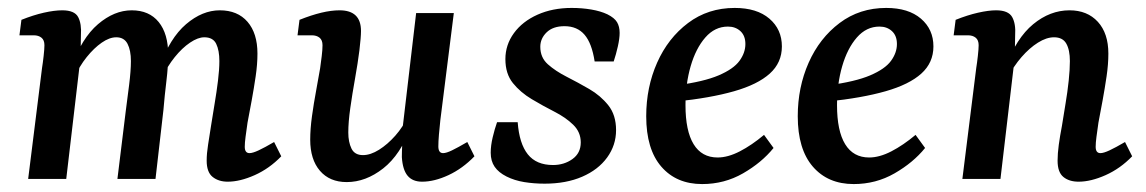

<svg xmlns="http://www.w3.org/2000/svg" viewBox="-20 -451 2889 484"><path d="M554 7Q531 7 516 -5Q501 -17 501 -46Q501 -64 504.5 -86Q508 -108 512 -134Q516 -160 521 -189.5Q526 -219 529.5 -247.5Q533 -276 533 -297Q533 -324 525 -340.5Q517 -357 495 -357Q479 -357 459 -343.5Q439 -330 420.5 -307Q402 -284 389 -256L382 -282Q408 -355 449 -390Q490 -425 534 -425Q579 -425 604 -396Q629 -367 629 -316Q629 -289 624.5 -258.5Q620 -228 614.5 -198Q609 -168 604 -142Q601 -121 599 -106Q597 -91 597 -81Q597 -65 609 -65Q617 -65 632 -72Q647 -79 671 -93L689 -57Q659 -26 622 -9.5Q585 7 554 7ZM51 0 86 -280Q88 -292 90 -310Q92 -328 92 -337Q92 -350 84.5 -356Q77 -362 65 -362H29L34 -401Q64 -413 90.5 -419Q117 -425 137 -425Q168 -425 177 -408Q186 -391 184 -362L183 -306L147 0ZM276 0 297 -171Q301 -201 305.5 -237Q310 -273 310 -297Q310 -324 301.5 -340.5Q293 -357 273 -357Q256 -357 236.5 -343.5Q217 -330 198.5 -307Q180 -284 168 -256L160 -282Q186 -355 227 -390Q268 -425 312 -425Q356 -425 380 -395.5Q404 -366 404 -313Q404 -284 399.5 -247Q395 -210 392 -174L372 0Z M854 8Q811 8 786.5 -20.5Q762 -49 762 -99Q762 -126 766.5 -158.5Q771 -191 777 -223Q783 -255 787 -279Q789 -293 791 -309.5Q793 -326 793 -337Q793 -350 785.5 -356Q778 -362 766 -362H730L735 -401Q765 -413 790 -419Q815 -425 836 -425Q890 -425 890 -373Q890 -365 889 -353Q888 -341 886 -324Q882 -292 875 -253Q868 -214 863 -178.5Q858 -143 858 -117Q858 -93 866 -76.5Q874 -60 895 -60Q914 -60 935.5 -73.5Q957 -87 976.5 -109Q996 -131 1009 -159L1016 -132Q990 -61 946 -26.5Q902 8 854 8ZM1044 7Q1020 7 1007.5 -8Q995 -23 993 -55Q993 -68 994 -89Q995 -110 995 -129L1029 -418H1124L1090 -148Q1088 -130 1086.5 -112Q1085 -94 1085 -82Q1085 -65 1097 -65Q1105 -65 1119.5 -72Q1134 -79 1158 -93L1176 -57Q1146 -26 1110.5 -9.5Q1075 7 1044 7Z M1353 12Q1326 12 1301.5 8Q1277 4 1257 -6Q1237 -16 1227 -30.5Q1217 -45 1217 -66Q1217 -84 1222 -105Q1227 -126 1233 -143H1285Q1289 -89 1310.5 -62Q1332 -35 1374 -35Q1402 -35 1423 -50Q1444 -65 1444 -92Q1444 -118 1425 -136.5Q1406 -155 1377.5 -169.5Q1349 -184 1320.5 -201Q1292 -218 1273 -241.5Q1254 -265 1254 -302Q1254 -338 1275.5 -367.5Q1297 -397 1335 -414Q1373 -431 1421 -431Q1447 -431 1470.5 -427Q1494 -423 1511 -415Q1529 -406 1535.5 -395Q1542 -384 1542 -368Q1542 -354 1537.5 -334Q1533 -314 1527 -296H1479Q1472 -342 1453.5 -363.5Q1435 -385 1403 -385Q1374 -385 1358 -369.5Q1342 -354 1342 -333Q1342 -306 1361 -289Q1380 -272 1408.5 -257.5Q1437 -243 1465.5 -226.5Q1494 -210 1513.5 -185.5Q1533 -161 1533 -123Q1533 -85 1510.5 -54Q1488 -23 1447.5 -5.5Q1407 12 1353 12Z M1832 -431Q1888 -431 1919.5 -404Q1951 -377 1951 -334Q1951 -293 1920.5 -265.5Q1890 -238 1830.5 -221Q1771 -204 1684 -195L1686 -236Q1754 -245 1791.5 -261Q1829 -277 1844 -297.5Q1859 -318 1859 -340Q1859 -361 1846.5 -372.5Q1834 -384 1815 -384Q1782 -384 1758 -356.5Q1734 -329 1721 -284Q1708 -239 1708 -186Q1708 -121 1728.5 -87.5Q1749 -54 1789 -54Q1815 -54 1845 -69.5Q1875 -85 1906 -111L1930 -78Q1900 -41 1853 -14Q1806 13 1750 13Q1685 13 1647 -31Q1609 -75 1609 -158Q1609 -231 1636.5 -293Q1664 -355 1714.5 -393Q1765 -431 1832 -431Z M2214 -431Q2270 -431 2301.5 -404Q2333 -377 2333 -334Q2333 -293 2302.5 -265.5Q2272 -238 2212.5 -221Q2153 -204 2066 -195L2068 -236Q2136 -245 2173.5 -261Q2211 -277 2226 -297.5Q2241 -318 2241 -340Q2241 -361 2228.5 -372.5Q2216 -384 2197 -384Q2164 -384 2140 -356.5Q2116 -329 2103 -284Q2090 -239 2090 -186Q2090 -121 2110.5 -87.5Q2131 -54 2171 -54Q2197 -54 2227 -69.5Q2257 -85 2288 -111L2312 -78Q2282 -41 2235 -14Q2188 13 2132 13Q2067 13 2029 -31Q1991 -75 1991 -158Q1991 -231 2018.5 -293Q2046 -355 2096.5 -393Q2147 -431 2214 -431Z M2699 7Q2675 7 2660.5 -5Q2646 -17 2646 -46Q2646 -64 2649 -86Q2652 -108 2657 -134Q2661 -160 2666 -189.5Q2671 -219 2674 -247.5Q2677 -276 2677 -297Q2677 -325 2668 -341Q2659 -357 2637 -357Q2618 -357 2596.5 -343.5Q2575 -330 2555 -307Q2535 -284 2521 -256L2515 -282Q2542 -355 2584.5 -390Q2627 -425 2676 -425Q2721 -425 2747.5 -396Q2774 -367 2774 -316Q2774 -289 2769.5 -258.5Q2765 -228 2759.5 -198Q2754 -168 2749 -142Q2746 -121 2744 -106Q2742 -91 2742 -81Q2742 -65 2754 -65Q2762 -65 2777 -72Q2792 -79 2816 -93L2834 -57Q2804 -26 2767 -9.5Q2730 7 2699 7ZM2406 0 2441 -280Q2443 -292 2445 -310Q2447 -328 2447 -337Q2447 -350 2439.5 -356Q2432 -362 2420 -362H2384L2389 -401Q2419 -413 2445.5 -419Q2472 -425 2491 -425Q2522 -425 2531.5 -408Q2541 -391 2539 -362L2538 -306L2502 0Z"/></svg>

Font: Yrsa Medium
Style: Italic
Weight: 500
Italic angle: -7.10001°
Designer: Anna Giedrys (Yrsa+Rasa design), David Brezina (Yrsa art-direction, Rasa art-direction, design)
Foundry: Rosetta Type Foundry
Version: Version 2.004